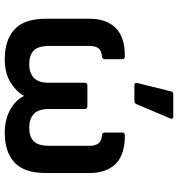

<svg xmlns="http://www.w3.org/2000/svg" viewBox="10 -762 764 825"><g transform="rotate(90 392.5 -350.0)"><path d="M235 12Q152 12 106.5 -30Q61 -72 61 -165V-352Q61 -424 100 -464Q139 -504 222 -504Q235 -504 235 -492V-419Q235 -407 224 -406Q195 -403 186.5 -388.5Q178 -374 178 -354V-179Q178 -131 198 -112Q218 -93 257 -93Q293 -93 314.5 -112.5Q336 -132 336 -177V-331Q336 -343 348 -343H437Q449 -343 449 -331V-177Q449 -132 470.5 -112.5Q492 -93 528 -93Q567 -93 587 -112Q607 -131 607 -179V-354Q607 -374 598 -388.5Q589 -403 561 -406Q550 -407 550 -419V-492Q550 -504 563 -504Q646 -504 685 -464Q724 -424 724 -352V-165Q724 -72 679 -30Q634 12 551 12Q494 12 452.5 -11Q411 -34 393 -70H392Q375 -38 335 -13Q295 12 235 12ZM346 -545Q335 -545 337 -557L373 -702Q375 -712 386 -712H482Q495 -712 489 -698L428 -554Q424 -545 415 -545Z"/></g></svg>

Font: Sofia Sans
Style: Bold
Weight: 700
Designer: Botio Nikoltchev, Ani Petrova
Foundry: lettersoup
Version: Version 4.100; ttfautohint (v1.8.4.7-5d5b)